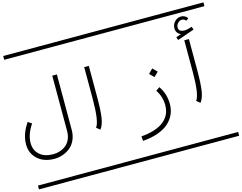

<svg xmlns="http://www.w3.org/2000/svg" viewBox="-180 -1246 2472 1965"><g transform="rotate(-15 1056.0 -263.5)"><path d="M432.6 -646H481.4V-59.1Q481.4 1 459.5 48.6Q437.5 96.2 401.6 124.5Q365.7 152.8 323.2 167.5Q280.8 182.1 236.3 182.1Q125.5 182.1 58.3 121.3Q-8.8 60.5 -8.8 -36.1Q-8.8 -143.6 66.9 -253.9L106.9 -226.6Q40 -129.9 40 -36.1Q40 39.6 91.6 86.4Q143.1 133.3 236.3 133.3Q273.4 133.3 307.6 121.8Q341.8 110.4 370.4 87.9Q398.9 65.4 415.8 27.3Q432.6 -10.7 432.6 -59.1ZM0 402.8H530.3V442.9H0ZM0 -970.2H530.3V-930.2H0Z M765.6 15.1 727.5 -15.1Q771 -69.8 771 -309.6V-646H819.8V-309.6Q819.8 -174.3 808.1 -98.6Q796.4 -22.9 765.6 15.1ZM530.3 402.8H1060.5V442.9H530.3ZM530.3 -970.2H1060.5V-930.2H530.3Z M1420.9 -221.2 1460.9 -248.5Q1520.5 -162.6 1520.5 -54.2Q1520.5 2.9 1499 52Q1477.5 101.1 1434.6 140.9Q1391.6 180.7 1320.8 206.5Q1250 232.4 1157.2 239.3L1153.3 190.4Q1222.7 185.1 1277.6 169.2Q1332.5 153.3 1368.4 130.6Q1404.3 107.9 1428 77.6Q1451.7 47.4 1461.7 14.9Q1471.7 -17.6 1471.7 -54.2Q1471.7 -147 1420.9 -221.2ZM1060.5 402.8H1590.8V442.9H1060.5ZM1060.5 -970.2H1590.8V-930.2H1060.5ZM1394 -406.7 1439.9 -452.6 1485.8 -406.7 1439.9 -361.3Z M1929.7 -853.5 1902.3 -834Q1886.7 -856 1860.8 -856Q1837.9 -856 1818.6 -836.2Q1799.3 -816.4 1799.3 -788.6Q1799.3 -742.7 1862.3 -742.7Q1889.6 -742.7 1940.4 -759.8L1951.2 -727.5L1771.5 -665L1760.7 -697.3L1814.9 -716.3Q1790.5 -725.6 1777.8 -745.4Q1765.1 -765.1 1765.1 -788.6Q1765.1 -830.6 1793.9 -860.4Q1822.8 -890.1 1860.8 -890.1Q1903.3 -890.1 1929.7 -853.5ZM1826.2 15.1 1788.1 -15.1Q1831.5 -69.8 1831.5 -309.6V-646H1880.4V-309.6Q1880.4 -174.3 1868.7 -98.6Q1856.9 -22.9 1826.2 15.1ZM1590.8 402.8H2121.1V442.9H1590.8ZM1590.8 -970.2H2121.1V-930.2H1590.8Z"/></g></svg>

Font: AzarMehrMSRS1
Style: Regular
Weight: 1
Designer: Amin Abedi
Version: Version 1.00